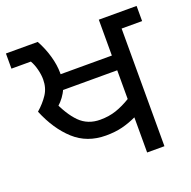

<svg xmlns="http://www.w3.org/2000/svg" viewBox="-121 -734 839 845"><g transform="rotate(-20 299.0 -311.0)"><path d="M428 0V-180L429 -165Q395 -149 361 -140.5Q327 -132 284 -132Q196 -132 136 -186.5Q76 -241 38 -333Q68 -359 88 -389Q108 -419 108 -459Q108 -481 101.5 -506.5Q95 -532 84 -551H-7V-622H142Q164 -582 176 -539.5Q188 -497 188 -460Q188 -407 167.5 -371.5Q147 -336 114 -313L118 -357Q150 -282 188 -244Q226 -206 284 -206Q325 -206 359 -217.5Q393 -229 429 -251L428 -239V-622H605V-551H509V0ZM118 -385V-454H465V-385Z"/></g></svg>

Font: gurmukhi15
Style: Book
Weight: 400
Designer: Jelle Bosma - Monotype Design Team
Foundry: Monotype Imaging Inc.
Version: Version 2.003